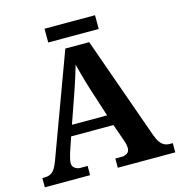

<svg xmlns="http://www.w3.org/2000/svg" viewBox="-122 -957 996 1065"><g transform="rotate(-15 376.5 -425.0)"><path d="M4 0V-53H16Q34 -53 48 -59Q62 -65 73.5 -80.5Q85 -96 96 -126L313 -714H450L659 -125Q669 -97 680.5 -81.5Q692 -66 705.5 -59.5Q719 -53 735 -53H753V0H423V-53H462Q477 -53 491 -62Q505 -71 505 -92Q505 -100 503.5 -108Q502 -116 500 -123Q498 -130 496 -135L461 -235H218L189 -149Q187 -141 184 -131Q181 -121 179 -110.5Q177 -100 177 -92Q177 -73 191 -63Q205 -53 222 -53H264V0ZM239 -296H441L388 -460Q381 -483 373 -509.5Q365 -536 358 -563Q351 -590 345 -613Q339 -592 331 -566Q323 -540 314.5 -514Q306 -488 298 -465ZM230 -771V-850H520V-771Z"/></g></svg>

Font: Noto Serif Kannada
Style: Bold
Weight: 700
Version: Version 2.003